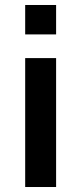

<svg xmlns="http://www.w3.org/2000/svg" viewBox="-20 -750 326 770"><path d="M81 -612V-730H205V-612ZM81 0V-517H205V0Z"/></svg>

Font: M PLUS 1 SemiBold
Style: Regular
Weight: 600
Designer: Coji Morishita
Foundry: UNDERFOREST DESIGN
Version: Version 1.001